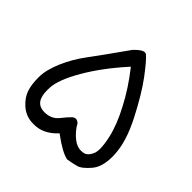

<svg xmlns="http://www.w3.org/2000/svg" viewBox="-146 -505 791 791"><g transform="rotate(45 250.0 -109.5)"><path d="M222.2 -350.6Q146 -242.7 110.1 -194.8Q74.2 -147 51 -93Q27.8 -39.1 27.8 3.7Q27.8 46.4 37.6 74.2Q46.9 102.1 73.7 126.5Q100.6 150.9 136.2 154.3Q143.6 154.8 150.9 154.8Q177.7 154.8 199.7 145Q228 132.3 249.5 108.4L252.4 105.5L255.4 107.9Q316.4 153.3 350.6 159.7Q374.5 155.8 397.5 149.9Q419.4 144.5 448.2 110.4Q474.6 79.6 474.6 19Q474.6 12.7 474.1 6.3Q471.2 -64.5 424.1 -156Q377 -247.6 335 -304.2Q292.5 -360.4 274.4 -375.5Q271 -378.9 265.1 -378.9Q249.5 -378.9 222.2 -350.6ZM365.7 94.2Q342.3 94.2 320.3 77.1Q291 53.7 275.9 24.9Q266.6 15.6 257.3 15.6Q250.5 15.6 243.2 21Q227.5 36.1 208.5 60.5Q186 88.4 147 88.4Q116.7 88.4 103 68.8Q90.3 51.3 90.3 13.7Q90.3 7.3 90.8 0.5Q93.3 -47.4 140.1 -127.9Q187 -208.5 262.2 -292L265.6 -295.9L269 -292Q320.3 -227.1 357.4 -156.2Q395 -85.4 407.7 -27.3Q415.5 8.8 415.5 32.2Q415.5 46.9 412.6 56.6Q403.8 82 386.2 90.8Q375.5 94.2 365.7 94.2Z"/></g></svg>

Font: Bakudai
Style: Light
Weight: 300
Version: Version 1.48